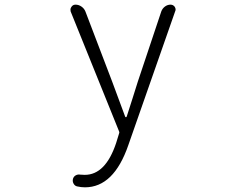

<svg xmlns="http://www.w3.org/2000/svg" viewBox="-20 -550 1040 813"><path d="M339.8 243.2Q323.2 243.2 306.6 239.3Q296.9 237.3 291.5 227.5Q286.1 217.8 289.1 207Q292 197.3 300.8 192.4Q309.6 187.5 320.3 189.5Q330.1 190.4 338.9 190.4Q426.8 190.4 471.7 55.7L484.4 14.6Q486.3 10.7 484.4 6.8L279.3 -501Q278.3 -504.9 278.3 -508.8Q278.3 -515.6 282.2 -520.5Q288.1 -530.3 299.8 -530.3Q313.5 -530.3 325.2 -522Q336.9 -513.7 341.8 -501L455.1 -204.1Q502 -77.1 509.8 -56.6Q510.7 -53.7 513.2 -53.7Q515.6 -53.7 516.6 -56.6Q525.4 -83 541.5 -134.3Q557.6 -185.5 563.5 -204.1L663.1 -502Q668 -514.6 678.7 -522.5Q689.5 -530.3 702.1 -530.3Q712.9 -530.3 719.7 -521.5Q723.6 -515.6 723.6 -509.8Q723.6 -505.9 721.7 -502L523.4 64.5Q461.9 243.2 339.8 243.2Z"/></svg>

Font: Gen Jyuu Gothic L Monospace Light
Style: Regular
Weight: 300
Designer: [Source Han Sans]
Ryoko NISHIZUKA  (kana & ideographs); Paul D. Hunt (Latin, Greek & Cyrillic); Wenlong ZHANG  (bopomofo
Version: Version 1.002.20150607